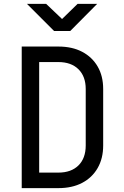

<svg xmlns="http://www.w3.org/2000/svg" viewBox="-20 -970 640 990"><path d="M92 0V-730H281Q352 -730 403.5 -703Q455 -676 483.5 -627Q512 -578 512 -511V-220Q512 -153 483.5 -103.5Q455 -54 403.5 -27Q352 0 281 0ZM182 -80H281Q347 -80 384.5 -117Q422 -154 422 -220V-511Q422 -576 384.5 -613Q347 -650 281 -650H182ZM259 -810 119 -950H218L300 -872L380 -950H481L342 -810Z"/></svg>

Font: Liga JetBrainsMono Nerd Font
Style: Regular
Weight: 400
Designer: Philipp Nurullin, Konstantin Bulenkov
Foundry: JetBrains
Version: Version 2.225; ttfautohint (v1.8.3)